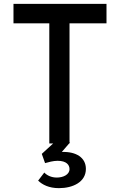

<svg xmlns="http://www.w3.org/2000/svg" viewBox="-20 -745 622 997"><path d="M210 151 178 193C200 214 234 232 286 232C359 232 426 200 426 132C426 73 375 42 303 44H301L339 0H341V-3L344 -6H341V-624H533V-725H50V-624H236V0H256L197 54L214 102C231 97 257 90 279 90C326 90 341 112 341 133C341 162 308 177 275 177C247 177 224 166 210 151Z"/></svg>

Font: Reem Kufi
Style: Regular
Weight: 400
Designer: Khaled Hosny
Version: Version 0.007